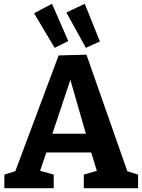

<svg xmlns="http://www.w3.org/2000/svg" viewBox="-20 -995 753 1015"><path d="M264 -72V0H3V-72L61 -90L290 -702L437 -706L653 -90L710 -72V0H423V-72L492 -92L462 -189H225L192 -92ZM257 -288H434L352 -573ZM269 -742 160 -925 255 -975 341 -778ZM434 -742 331 -929 428 -975 508 -776Z"/></svg>

Font: Bitter
Style: Bold
Weight: 700
Designer: Sol Matas, and Bitter project Authors
Foundry: Sol Matas
Version: Version 2.001